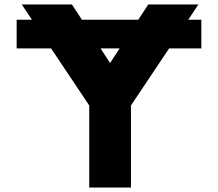

<svg xmlns="http://www.w3.org/2000/svg" viewBox="-20 -845 982 865"><path d="M78 -825H304L349 -756H603L648 -825H874L828 -756H887V-627H742L570 -370V0H382V-370L210 -627H55V-756H124ZM433 -627 476 -561 519 -627Z"/></svg>

Font: Hussar
Style: BoldWeb
Weight: 700
Foundry: Cannot Into Space Fonts
Version: Version 2.00